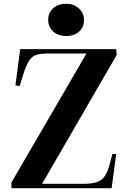

<svg xmlns="http://www.w3.org/2000/svg" viewBox="-20 -988 658 1008"><path d="M593 -700 201 -23H420Q459 -23 484.5 -30.5Q510 -38 526 -58Q542 -78 553 -116L570 -179H590L566 0H40V-30L434 -707H227Q195 -707 173 -700.5Q151 -694 136 -674Q121 -654 107 -612L83 -536L61 -540L86 -730H590ZM233 -884Q233 -920 258.5 -944Q284 -968 328 -968Q368 -968 394.5 -943.5Q421 -919 421 -883Q421 -845 395 -822Q369 -799 329 -799Q284 -799 258.5 -823.5Q233 -848 233 -884Z"/></svg>

Font: Literata 72pt
Style: Bold Italic
Weight: 700
Italic angle: -2°
Designer: Latin by Veronika Burian and Jose Scaglione. Greek by Irene Vlachou. Cyrillic by Vera Evstafieva
Foundry: TypeTogether
Version: Version 3.002